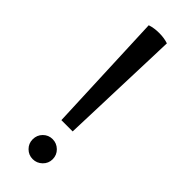

<svg xmlns="http://www.w3.org/2000/svg" viewBox="-245 -754 794 794"><g transform="rotate(45 152.0 -356.5)"><path d="M121 -185H187L205 -718Q182 -726 152 -726Q123 -726 99 -718ZM93 -45Q93 -70 110 -87Q127 -104 151 -104Q175 -104 192.5 -87Q210 -70 210 -45Q210 -21 192.5 -4Q175 13 151 13Q127 13 110 -4Q93 -21 93 -45Z"/></g></svg>

Font: Arima Madurai Medium
Style: Regular
Weight: 500
Designer: Joana Correia and Natanael Gama
Foundry: NDISCOVER
Version: Version 1.020